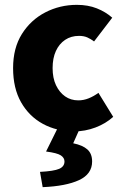

<svg xmlns="http://www.w3.org/2000/svg" viewBox="-20 -530 510 792"><path d="M286 12Q214 12 157 -19Q100 -50 67 -108Q34 -166 34 -249Q34 -332 70.5 -390Q107 -448 167 -479Q227 -510 297 -510Q343 -510 379.5 -495.5Q416 -481 443 -457L368 -359Q355 -369 340.5 -375.5Q326 -382 306 -382Q273 -382 248.5 -365.5Q224 -349 210.5 -319.5Q197 -290 197 -249Q197 -208 211 -178.5Q225 -149 248.5 -132.5Q272 -116 303 -116Q325 -116 346 -124.5Q367 -133 386 -147L447 -48Q416 -20 373.5 -4Q331 12 286 12ZM156 242 145 179Q202 176 224 166.5Q246 157 246 136Q246 121 231 111Q216 101 170 95L219 -4H311L282 61Q321 69 340.5 86.5Q360 104 360 136Q360 188 306 213Q252 238 156 242Z"/></svg>

Font: Source Sans 3 ExtraBold
Style: Regular
Weight: 800
Designer: Paul D. Hunt
Foundry: Adobe
Version: Version 3.052;hotconv 1.1.0;makeotfexe 2.6.0